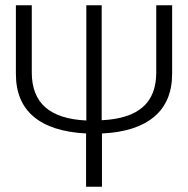

<svg xmlns="http://www.w3.org/2000/svg" viewBox="-20 -705 710 725"><path d="M630 -685V-427Q630 -321 562 -264Q494 -207 365 -201V0H305V-201Q174 -208 107 -264.5Q40 -321 40 -426V-685H100V-431Q100 -345 151 -300Q202 -255 306 -250V-685H364V-251Q468 -256 519 -300.5Q570 -345 570 -431V-685Z"/></svg>

Font: Fira Sans Light
Style: Regular
Weight: 300
Designer: bBox Type GmbH & Carrois Corporate GbR & Edenspiekermann AG
Foundry: bBox Type GmbH & Carrois Corporate GbR & Edenspiekermann AG
Version: Version 4.301